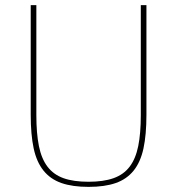

<svg xmlns="http://www.w3.org/2000/svg" viewBox="-20 -718 692 750"><path d="M122 -698V-268Q122 -197 132 -147.5Q142 -98 165.5 -67Q189 -36 228 -22Q267 -8 326 -8Q384 -8 423.5 -22Q463 -36 486.5 -67Q510 -98 520 -147.5Q530 -197 530 -268V-698H552V-270Q552 -192 540.5 -138.5Q529 -85 502 -51.5Q475 -18 432 -3Q389 12 326 12Q263 12 220 -3Q177 -18 150 -51.5Q123 -85 111.5 -138.5Q100 -192 100 -270V-698Z"/></svg>

Font: IBM Plex Sans Thai Thin
Style: Regular
Weight: 100
Designer: Mike Abbink, Paul van der Laan, Pieter van Rosmalen, Ben Mitchell, Mark Frömberg
Foundry: Bold Monday
Version: Version 1.1